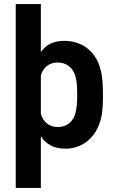

<svg xmlns="http://www.w3.org/2000/svg" viewBox="-20 -720 564 940"><path d="M299 8C387 8 454 -50 475 -143C483 -174 484 -216 484 -256C484 -301 482 -345 472 -380C452 -462 388 -520 294 -520C241 -520 204 -500 180 -465V-700H57V200H180V-52C205 -15 243 8 299 8ZM180 -163V-351C191 -388 219 -414 263 -414C307 -414 339 -386 349 -347C355 -325 358 -303 358 -256C358 -211 355 -188 349 -166C340 -126 307 -98 263 -98C219 -98 190 -126 180 -163Z"/></svg>

Font: Vanilla Cream
Style: Bold
Weight: 700
Designer: Jeremy Tribby, Jinavaṁso
Foundry: Tribby Type
Version: Version 1.422;Glyphs 3.1.2 (3151)